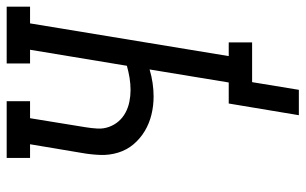

<svg xmlns="http://www.w3.org/2000/svg" viewBox="-190 -585 915 575"><g transform="rotate(-90 267.5 -297.5)"><path d="M210 140 245 -70H308L347 -307Q327 -301 306.5 -298Q286 -295 266 -295Q238 -295 211.5 -301.5Q185 -308 162.5 -321.5Q140 -335 123 -355Q106 -375 98 -401Q90 -427 91 -454.5Q92 -482 97 -510L123 -665H82V-735H252V-665H201L174 -499Q171 -481 170 -463Q169 -445 175 -428.5Q181 -412 192 -399.5Q203 -387 218 -379Q233 -371 250.5 -367.5Q268 -364 285 -364Q304 -364 322 -367Q340 -370 358 -375L406 -665H365V-735H535V-665H485L387 -70H428V0H309L286 140Z"/></g></svg>

Font: Iosevka Slab
Style: Italic
Weight: 400
Italic angle: -9°
Monospace: yes
Designer: Belleve Invis
Foundry: Belleve Invis
Version: Version 11.1.0; ttfautohint (v1.8.3)